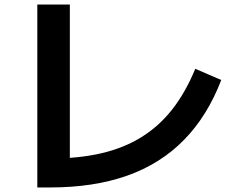

<svg xmlns="http://www.w3.org/2000/svg" viewBox="-20 -792 1040 844"><path d="M144 32V-772H287V2L203.7 -95.3Q326.7 -95.3 425.7 -118.3Q524.7 -141.3 602.2 -189.5Q679.7 -237.6 737.9 -312.1Q796 -386.6 838.4 -489.6L952.6 -440.3Q892 -282.3 788.8 -177Q685.7 -71.7 539 -19.8Q392.3 32 200.7 32Z"/></svg>

Font: M PLUS 1 Thin
Style: Regular
Weight: 100
Designer: Coji Morishita
Foundry: UNDERFOREST DESIGN
Version: Version 1.001